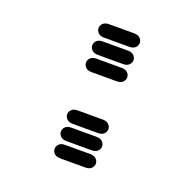

<svg xmlns="http://www.w3.org/2000/svg" viewBox="-162 -1028 1324 1308"><g transform="rotate(20 500.0 -374.5)"><path d="M409.2 111.3Q379.9 111.3 365.2 96.2Q350.6 81.1 350.6 62.5Q350.6 43.9 365.2 28.8Q379.9 13.7 409.2 13.7H590.8Q620.1 13.7 634.8 28.8Q649.4 43.9 649.4 62.5Q649.4 81.1 634.8 96.2Q620.1 111.3 590.8 111.3ZM409.2 -13.7Q379.9 -13.7 365.2 -28.8Q350.6 -43.9 350.6 -62.5Q350.6 -81.1 365.2 -96.2Q379.9 -111.3 409.2 -111.3H590.8Q620.1 -111.3 634.8 -96.2Q649.4 -81.1 649.4 -62.5Q649.4 -43.9 634.8 -28.8Q620.1 -13.7 590.8 -13.7ZM409.2 -138.7Q379.9 -138.7 365.2 -153.8Q350.6 -168.9 350.6 -187.5Q350.6 -206.1 365.2 -221.2Q379.9 -236.3 409.2 -236.3H590.8Q620.1 -236.3 634.8 -221.2Q649.4 -206.1 649.4 -187.5Q649.4 -168.9 634.8 -153.8Q620.1 -138.7 590.8 -138.7ZM409.2 -513.7Q379.9 -513.7 365.2 -528.8Q350.6 -543.9 350.6 -562.5Q350.6 -581.1 365.2 -596.2Q379.9 -611.3 409.2 -611.3H590.8Q620.1 -611.3 634.8 -596.2Q649.4 -581.1 649.4 -562.5Q649.4 -543.9 634.8 -528.8Q620.1 -513.7 590.8 -513.7ZM409.2 -638.7Q379.9 -638.7 365.2 -653.8Q350.6 -668.9 350.6 -687.5Q350.6 -706.1 365.2 -721.2Q379.9 -736.3 409.2 -736.3H590.8Q620.1 -736.3 634.8 -721.2Q649.4 -706.1 649.4 -687.5Q649.4 -668.9 634.8 -653.8Q620.1 -638.7 590.8 -638.7ZM409.2 -763.7Q379.9 -763.7 365.2 -778.8Q350.6 -793.9 350.6 -812.5Q350.6 -831.1 365.2 -846.2Q379.9 -861.3 409.2 -861.3H590.8Q620.1 -861.3 634.8 -846.2Q649.4 -831.1 649.4 -812.5Q649.4 -793.9 634.8 -778.8Q620.1 -763.7 590.8 -763.7Z"/></g></svg>

Font: Sixtyfour Normal
Style: Regular
Weight: 400
Monospace: yes
Designer: Jens Kutilek
Foundry: Jens Kutilek
Version: Version 2.000